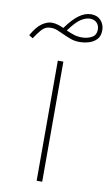

<svg xmlns="http://www.w3.org/2000/svg" viewBox="-165 -949 567 998"><g transform="rotate(10 119.0 -450.5)"><path d="M122.1 -796.4Q158.2 -845.7 183.6 -861.8Q209 -877.9 231 -877.9Q253.4 -877.9 266.8 -864.3Q280.3 -850.6 280.3 -829.1Q280.3 -799.3 257.1 -786.9Q233.9 -774.4 204.6 -774.4Q181.2 -774.4 160.9 -781.2Q140.6 -788.1 122.1 -796.4ZM102.1 -806.2Q86.9 -813 71.3 -817.9Q55.7 -822.8 38.6 -822.8Q15.1 -822.8 -12 -804.4Q-39.1 -786.1 -65.9 -738.3L-45.4 -725.6Q-31.2 -748.5 -11.2 -772.2Q8.8 -795.9 38.1 -795.9Q56.6 -795.9 72.8 -789.6Q88.9 -783.2 106.4 -774.9Q126.5 -765.6 148.4 -757.3Q170.4 -749 197.3 -749Q222.2 -749 246.6 -756.3Q271 -763.7 287.4 -781Q303.7 -798.3 303.7 -829.1Q303.7 -859.4 284.7 -880.4Q265.6 -901.4 232.9 -901.4Q200.2 -901.4 168.2 -877.7Q136.2 -854 102.1 -806.2ZM132.8 0V-633.8H103.5V0Z"/></g></svg>

Font: Estedad-FD-VF Thin
Style: Regular
Weight: 100
Designer: Amin Abedi
Version: Version 5.0